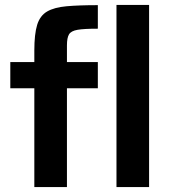

<svg xmlns="http://www.w3.org/2000/svg" viewBox="-20 -763 699 783"><path d="M455 0V-743H588V0ZM120 0V-403H22V-510H120V-557Q120 -624 131.5 -661.5Q143 -699 172 -716Q201 -733 251.5 -737.5Q302 -742 379 -742V-646Q323 -646 296.5 -641.5Q270 -637 261.5 -623Q253 -609 253 -578V-510H379V-403H253V0Z"/></svg>

Font: Saira SemiBold
Style: Regular
Weight: 600
Designer: Hector Gatti with collaboration of the Omnibus-Type team
Foundry: Omnibus-Type
Version: Version 1.100; ttfautohint (v1.8.3)